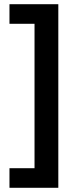

<svg xmlns="http://www.w3.org/2000/svg" viewBox="-20 -734 370 912"><path d="M25 65H144V-621H25V-714H257V158H25Z"/></svg>

Font: Noto Sans Lisu SemiBold
Style: Regular
Weight: 600
Designer: Monotype Design Team. David Williams.
Foundry: Monotype Imaging Inc.
Version: Version 2.102; ttfautohint (v1.8.4.7-5d5b)